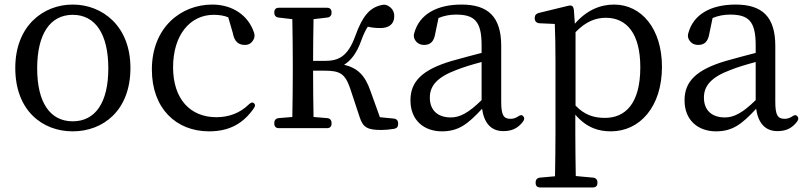

<svg xmlns="http://www.w3.org/2000/svg" viewBox="-20 -555 3531 842"><path d="M299 21C432 21 552 -70 552 -257C552 -442 428 -535 299 -535C170 -535 47 -442 47 -257C47 -70 166 21 299 21ZM143 -255C143 -406 200 -490 299 -490C398 -490 455 -406 455 -255C455 -105 398 -23 299 -23C200 -23 143 -105 143 -255Z M897 21C988 21 1048 -15 1093 -80C1100 -90 1100 -97 1093 -103C1087 -108 1079 -105 1070 -96C1032 -59 983 -41 929 -41C815 -41 739 -120 739 -260C739 -402 814 -490 917 -490C940 -490 962 -487 981 -479L1001 -410C1008 -371 1027 -358 1054 -358C1072 -358 1085 -366 1094 -386C1097 -395 1097 -403 1094 -412C1068 -490 997 -535 911 -535C773 -535 646 -434 646 -250C646 -80 752 21 897 21Z M1183 -16V-13C1183 0 1190 7 1203 7H1414C1427 7 1434 0 1434 -13V-16C1434 -28 1427 -36 1415 -37L1355 -42C1354 -97 1353 -173 1353 -245H1405C1470 -245 1493 -232 1515 -169L1557 -42C1572 4 1591 15 1653 15C1669 15 1689 13 1708 10C1720 8 1726 1 1726 -11V-14C1726 -26 1719 -34 1707 -35L1646 -41L1605 -155C1581 -225 1548 -257 1489 -271C1518 -289 1544 -320 1565 -379C1574 -404 1582 -421 1593 -438C1610 -434 1626 -432 1648 -432C1684 -432 1709 -448 1709 -484C1709 -507 1697 -522 1679 -531C1671 -535 1664 -535 1654 -533C1602 -522 1570 -486 1538 -397C1505 -306 1464 -288 1404 -288H1353C1353 -345 1354 -419 1355 -471L1415 -478C1427 -479 1434 -487 1434 -499V-501C1434 -514 1427 -521 1414 -521H1203C1190 -521 1183 -514 1183 -501V-499C1183 -487 1190 -479 1202 -478L1262 -471C1263 -415 1264 -337 1264 -287V-228C1264 -176 1263 -98 1262 -42L1202 -37C1190 -36 1183 -28 1183 -16Z M1918 21C1991 21 2032 -11 2094 -78C2103 -15 2134 20 2187 20C2223 20 2250 9 2273 -21C2281 -31 2280 -40 2274 -46C2267 -53 2260 -50 2250 -43C2240 -37 2231 -34 2219 -34C2189 -34 2178 -49 2178 -109V-354C2178 -482 2120 -535 2004 -535C1894 -535 1819 -491 1797 -411C1794 -402 1794 -396 1797 -386C1805 -367 1821 -358 1840 -358C1864 -358 1883 -369 1889 -409L1903 -476C1927 -486 1953 -491 1979 -491C2060 -491 2092 -463 2092 -357V-323C2050 -312 2004 -300 1962 -288C1829 -249 1780 -196 1780 -115C1780 -26 1841 21 1918 21ZM1865 -127C1865 -177 1895 -216 1981 -248C2011 -260 2050 -272 2092 -283V-116C2034 -59 1996 -40 1957 -40C1900 -40 1865 -71 1865 -127Z M2329 245V247C2329 260 2336 267 2349 267H2580C2593 267 2600 260 2600 247V245C2600 233 2593 225 2581 224L2505 217C2504 156 2503 82 2503 28V-52C2554 7 2607 21 2659 21C2786 21 2883 -87 2883 -262C2883 -429 2793 -535 2673 -535C2613 -535 2553 -511 2501 -451L2497 -508C2496 -519 2494 -524 2490 -528C2486 -531 2480 -532 2469 -529L2342 -498C2331 -495 2325 -488 2325 -476V-474C2325 -462 2333 -454 2345 -453L2413 -450C2415 -402 2416 -350 2416 -284V28C2416 83 2415 157 2414 218L2348 224C2336 225 2329 233 2329 245ZM2504 -92V-414C2550 -462 2594 -477 2637 -477C2729 -477 2788 -407 2788 -260C2788 -99 2721 -38 2633 -38C2584 -38 2543 -51 2504 -92Z M3120 21C3193 21 3234 -11 3296 -78C3305 -15 3336 20 3389 20C3425 20 3452 9 3475 -21C3483 -31 3482 -40 3476 -46C3469 -53 3462 -50 3452 -43C3442 -37 3433 -34 3421 -34C3391 -34 3380 -49 3380 -109V-354C3380 -482 3322 -535 3206 -535C3096 -535 3021 -491 2999 -411C2996 -402 2996 -396 2999 -386C3007 -367 3023 -358 3042 -358C3066 -358 3085 -369 3091 -409L3105 -476C3129 -486 3155 -491 3181 -491C3262 -491 3294 -463 3294 -357V-323C3252 -312 3206 -300 3164 -288C3031 -249 2982 -196 2982 -115C2982 -26 3043 21 3120 21ZM3067 -127C3067 -177 3097 -216 3183 -248C3213 -260 3252 -272 3294 -283V-116C3236 -59 3198 -40 3159 -40C3102 -40 3067 -71 3067 -127Z"/></svg>

Font: 寒蝉锦书宋 Text
Style: Regular
Weight: 400
Designer: 寒蝉锦书宋{Warren} 思源宋体{Ryoko NISHIZUKA 西塚涼子 (kana & ideographs); Frank Grießhammer (Latin, Greek & Cyrillic); Wenlong ZHANG 
Foundry: Adobe & ChillType
Version: Version 2.000;Glyphs 3.1.1 (3135)